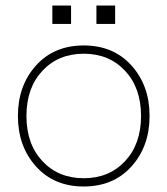

<svg xmlns="http://www.w3.org/2000/svg" viewBox="-20 -667 608 697"><path d="M284 10Q176 10 110.5 -63Q45 -136 45 -246Q45 -356 110.5 -429Q176 -502 284 -502Q392 -502 457.5 -429Q523 -356 523 -246Q523 -136 457.5 -63Q392 10 284 10ZM284 -20Q376 -20 434 -82Q492 -144 492 -246Q492 -348 434 -410Q376 -472 284 -472Q192 -472 134 -410Q76 -348 76 -246Q76 -144 134 -82Q192 -20 284 -20ZM238 -580H170V-647H238ZM398 -580H330V-647H398Z"/></svg>

Font: YamahaIndonesia935. App Thin
Style: Regular
Weight: 100
Designer: Dalton Maag Ltd
Foundry: Dalton Maag Ltd
Version: Version 1.002